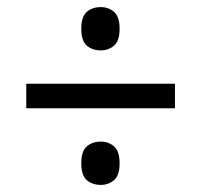

<svg xmlns="http://www.w3.org/2000/svg" viewBox="-20 -628 567 541"><path d="M264 -486Q240 -486 224.5 -499.5Q209 -513 209 -547Q209 -581 224.5 -594.5Q240 -608 264 -608Q286 -608 301.5 -594.5Q317 -581 317 -547Q317 -513 301.5 -499.5Q286 -486 264 -486ZM54 -392H473V-323H54ZM264 -107Q240 -107 224.5 -120.5Q209 -134 209 -168Q209 -202 224.5 -215.5Q240 -229 264 -229Q286 -229 301.5 -215.5Q317 -202 317 -168Q317 -134 301.5 -120.5Q286 -107 264 -107Z"/></svg>

Font: Noto Serif Sinhala SemiCondensed
Style: Bold
Weight: 700
Width: 4
Designer: Jelle Bosma - Monotype Design Team
Foundry: Monotype Imaging Inc.
Version: Version 2.007; ttfautohint (v1.8.4.7-5d5b)